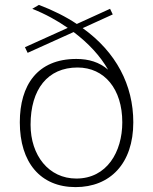

<svg xmlns="http://www.w3.org/2000/svg" viewBox="-20 -754 627 785"><path d="M105 -244C105 -389 175 -478 297 -478C407 -478 480 -390 480 -254C480 -133 417 -24 292 -24C179 -24 105 -119 105 -244ZM93 -538 281 -623C342 -577 390 -525 422 -469C386 -500 343 -513 292 -513C133 -513 61 -406 61 -254C61 -90 145 11 289 11C430 11 525 -85 525 -254C525 -406 455 -541 318 -639L441 -695L430 -718L294 -656C249 -686 197 -712 139 -734L112 -718C165 -697 214 -670 257 -640L82 -561Z"/></svg>

Font: Perun ExtraLight
Style: Regular
Weight: 200
Foundry: Copyright (c) Stefan Peev, Context Ltd, 2016
Version: Version 1.089